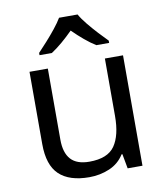

<svg xmlns="http://www.w3.org/2000/svg" viewBox="-86 -837 790 918"><g transform="rotate(-10 309.0 -378.0)"><path d="M533 -536V0H461L448 -71H444Q418 -29 372 -9.5Q326 10 274 10Q177 10 128 -36.5Q79 -83 79 -185V-536H168V-191Q168 -127 197 -95Q226 -63 287 -63Q376 -63 410.5 -113Q445 -163 445 -257V-536ZM353 -766Q365 -744 387.5 -716.5Q410 -689 434.5 -662.5Q459 -636 478 -617V-606H416Q390 -622 362 -645.5Q334 -669 307 -696Q280 -669 253 -646Q226 -623 200 -606H140V-617Q159 -637 182.5 -663Q206 -689 228 -716.5Q250 -744 263 -766Z"/></g></svg>

Font: Noto Sans Kawi
Style: Regular
Weight: 400
Designer: Fadhl Haqq
Version: Version 1.000